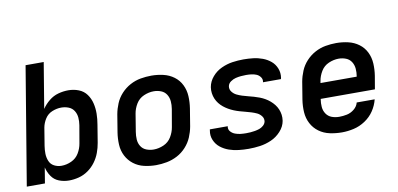

<svg xmlns="http://www.w3.org/2000/svg" viewBox="-70 -953 2444 1178"><g transform="rotate(-10 1152.0 -363.5)"><path d="M277 8Q307 8 338 0Q369 -8 396 -27Q423 -46 442.5 -72.5Q462 -99 473 -129Q484 -159 489 -189L507 -299Q513 -333 513.5 -366.5Q514 -400 506.5 -431.5Q499 -463 480.5 -488.5Q462 -514 431.5 -526Q401 -538 367 -538Q336 -538 304.5 -529.5Q273 -521 246.5 -499.5Q220 -478 202 -451L249 -735H136L14 0H127L143 -97Q150 -67 167.5 -41Q185 -15 214.5 -3.5Q244 8 277 8ZM247 -89Q222 -89 201 -100Q180 -111 171 -133Q162 -155 161.5 -179Q161 -203 165 -228L183 -338Q188 -366 204.5 -392Q221 -418 249.5 -429.5Q278 -441 306 -441Q330 -441 351.5 -432.5Q373 -424 385 -405Q397 -386 399 -362.5Q401 -339 397 -315L378 -205Q373 -174 356 -145.5Q339 -117 308.5 -103Q278 -89 247 -89Z M819 8Q852 8 886 1.5Q920 -5 951.5 -21.5Q983 -38 1007.5 -65Q1032 -92 1045.5 -124Q1059 -156 1065 -189L1083 -299Q1089 -337 1087 -375Q1085 -413 1069 -445.5Q1053 -478 1024 -499.5Q995 -521 958.5 -529.5Q922 -538 884 -538Q851 -538 817 -532Q783 -526 751.5 -509Q720 -492 695.5 -465.5Q671 -439 657.5 -406.5Q644 -374 638 -341L620 -231Q614 -193 616 -155Q618 -117 634.5 -85Q651 -53 679.5 -31Q708 -9 744.5 -0.5Q781 8 819 8ZM821 -89Q797 -89 775.5 -97.5Q754 -106 742 -125Q730 -144 728.5 -167.5Q727 -191 731 -215L749 -325Q754 -356 771.5 -385Q789 -414 820 -427.5Q851 -441 882 -441Q906 -441 927.5 -432.5Q949 -424 961 -405Q973 -386 975 -362.5Q977 -339 973 -315L954 -205Q949 -174 931.5 -145Q914 -116 883 -102.5Q852 -89 821 -89Z M1396 8Q1431 8 1466.5 3Q1502 -2 1536.5 -17Q1571 -32 1597.5 -61Q1624 -90 1630 -125Q1633 -145 1630.5 -163Q1628 -181 1621 -197.5Q1614 -214 1603 -228Q1592 -242 1578.5 -253.5Q1565 -265 1549.5 -274Q1534 -283 1517 -289.5Q1500 -296 1482.5 -301Q1465 -306 1447 -310.5Q1429 -315 1411.5 -320.5Q1394 -326 1378 -334Q1362 -342 1350.5 -357Q1339 -372 1342 -391Q1342 -391 1342 -391Q1342 -391 1342 -391Q1345 -408 1360.5 -419Q1376 -430 1392.5 -434Q1409 -438 1425.5 -439.5Q1442 -441 1458 -441Q1475 -441 1491 -439Q1507 -437 1521.5 -431Q1536 -425 1546 -411.5Q1556 -398 1553 -382Q1553 -380 1552 -379H1664Q1665 -383 1666 -386Q1671 -417 1660 -445Q1649 -473 1627 -491.5Q1605 -510 1577 -520.5Q1549 -531 1519 -534.5Q1489 -538 1458 -538Q1424 -538 1389.5 -533Q1355 -528 1321 -512.5Q1287 -497 1262.5 -468.5Q1238 -440 1232 -405Q1229 -386 1231.5 -367.5Q1234 -349 1241 -332.5Q1248 -316 1259 -302Q1270 -288 1283.5 -277Q1297 -266 1312.5 -257Q1328 -248 1345 -241Q1362 -234 1379.5 -229Q1397 -224 1414.5 -219.5Q1432 -215 1450 -209.5Q1468 -204 1484 -196.5Q1500 -189 1511.5 -174Q1523 -159 1520 -140Q1517 -126 1505 -115.5Q1493 -105 1479.5 -100.5Q1466 -96 1452 -93.5Q1438 -91 1424 -90Q1410 -89 1396 -89Q1378 -89 1361 -91Q1344 -93 1328 -99Q1312 -105 1300.5 -118Q1289 -131 1292 -149L1293 -151H1181Q1180 -148 1180 -144Q1174 -113 1186 -84.5Q1198 -56 1221.5 -37.5Q1245 -19 1273.5 -9Q1302 1 1333 4.5Q1364 8 1396 8Z M1977 8Q2013 8 2050.5 -0.5Q2088 -9 2122 -31.5Q2156 -54 2178 -87Q2200 -120 2209 -157H2097Q2091 -133 2070 -116Q2049 -99 2024.5 -94Q2000 -89 1977 -89Q1952 -89 1930.5 -97Q1909 -105 1896 -124Q1883 -143 1881 -167Q1879 -191 1883 -215V-217H2221L2235 -299Q2241 -337 2239 -375Q2237 -413 2221 -445.5Q2205 -478 2176 -499.5Q2147 -521 2110.5 -529.5Q2074 -538 2036 -538Q2003 -538 1969 -532Q1935 -526 1903.5 -509Q1872 -492 1847.5 -465.5Q1823 -439 1809.5 -406.5Q1796 -374 1790 -341L1772 -231Q1766 -192 1768.5 -154Q1771 -116 1788 -83.5Q1805 -51 1834.5 -29.5Q1864 -8 1901 0Q1938 8 1977 8ZM2124 -313H1899L1901 -325Q1906 -356 1923.5 -385Q1941 -414 1972 -427.5Q2003 -441 2034 -441Q2058 -441 2079.5 -432.5Q2101 -424 2113 -405Q2125 -386 2127 -362.5Q2129 -339 2125 -315Z"/></g></svg>

Font: Iosevka Sparkle SmBdObl
Style: Regular
Weight: 600
Italic angle: -9°
Designer: Belleve Invis
Foundry: Belleve Invis
Version: Version 4.5.0; ttfautohint (v1.8.3)